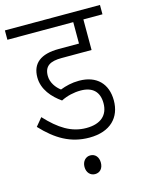

<svg xmlns="http://www.w3.org/2000/svg" viewBox="-130 -696 728 952"><g transform="rotate(-15 234.0 -220.0)"><path d="M275 -237C335 -237 369 -207 369 -147C369 -87 331 -50 256 -50C179 -50 119 -89 53 -160L19 -119C90 -43 162 0 258 0C367 0 422 -61 422 -147C422 -232 371 -286 280 -286C243 -286 212 -278 183 -267C160 -284 137 -314 137 -349C137 -400 168 -417 227 -417H380V-574H478V-622H-10V-574H328V-464H224C131 -464 85 -427 85 -355C85 -293 128 -245 174 -213C205 -229 241 -237 275 -237ZM196 134C196 164 215 182 238 182C263 182 280 164 280 134C280 106 264 86 238 86C215 86 196 105 196 134Z"/></g></svg>

Font: Noto Sans Devanagari SemiCondensed Light
Style: Regular
Weight: 300
Width: 4
Designer: Jelle Bosma - Monotype Design Team
Foundry: Monotype Imaging Inc.
Version: Version 2.004